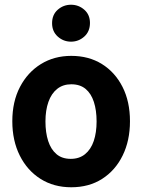

<svg xmlns="http://www.w3.org/2000/svg" viewBox="-20 -776 600 811"><path d="M281 15Q207 15 151 -20.5Q95 -56 63.5 -119Q32 -182 32 -264Q32 -347 64.5 -409Q97 -471 153 -505.5Q209 -540 281 -540Q355 -540 410.5 -505.5Q466 -471 497.5 -409Q529 -347 529 -264Q529 -182 498 -119Q467 -56 411.5 -20.5Q356 15 281 15ZM279 -105Q315 -105 339.5 -125Q364 -145 376 -180.5Q388 -216 388 -263Q388 -310 376.5 -345.5Q365 -381 341.5 -400.5Q318 -420 281 -420Q246 -420 221.5 -400.5Q197 -381 184.5 -345.5Q172 -310 172 -263Q172 -216 183.5 -180.5Q195 -145 218.5 -125Q242 -105 279 -105ZM280 -600Q248 -600 224 -621.5Q200 -643 200 -678Q200 -714 224 -735Q248 -756 280 -756Q312 -756 336 -735Q360 -714 360 -679Q360 -643 336 -621.5Q312 -600 280 -600Z"/></svg>

Font: Ubuntu Sans Mono
Style: Bold
Weight: 700
Monospace: yes
Designer: Dalton Maag Ltd
Foundry: Dalton Maag Ltd
Version: Version 1.006